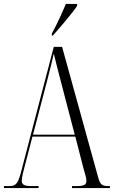

<svg xmlns="http://www.w3.org/2000/svg" viewBox="-20 -951 576 971"><path d="M242 -781V-771H247C287 -816 347 -886 370 -921V-931H313C294 -886 272 -836 242 -781ZM0 0H175V-10H138C101 -10 90 -18 90 -38C90 -54 99 -89 107 -118L144 -260H361L402 -100C409 -76 417 -51 417 -37C417 -19 409 -10 369 -10H344V0H536V-10H529C496 -10 487 -17 477 -52L294 -714H252L89 -91C72 -23 62 -10 27 -10H0ZM147 -270 222 -557C237 -615 242 -636 252 -680C260 -646 270 -607 295 -511L358 -270Z"/></svg>

Font: Noto Serif Display ExtraCondensed Light
Style: Regular
Weight: 300
Width: 2
Designer: Monotype Design Team
Foundry: Monotype Imaging Inc.
Version: Version 2.009